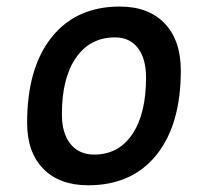

<svg xmlns="http://www.w3.org/2000/svg" viewBox="-20 -547 626 577"><path d="M245.1 9.8Q158.7 9.8 110.1 -39.8Q61.5 -89.4 61.5 -177.7Q61.5 -342.8 135.3 -435.1Q209 -527.3 339.8 -527.3Q426.3 -527.3 474.9 -476.6Q523.4 -425.8 523.4 -335Q523.4 -172.4 450 -81.3Q376.5 9.8 245.1 9.8ZM263.2 -82.5Q336.4 -82.5 377.7 -143.8Q418.9 -205.1 418.9 -314Q418.9 -370.6 394.5 -402.6Q370.1 -434.6 325.7 -434.6Q250.5 -434.6 208.3 -373.5Q166 -312.5 166 -203.6Q166 -146.5 191.7 -114.5Q217.3 -82.5 263.2 -82.5Z"/></svg>

Font: Cascadia Code
Style: Italic
Weight: 400
Italic angle: -10°
Designer: Aaron Bell
Foundry: Saja Typeworks
Version: Version 2407.024